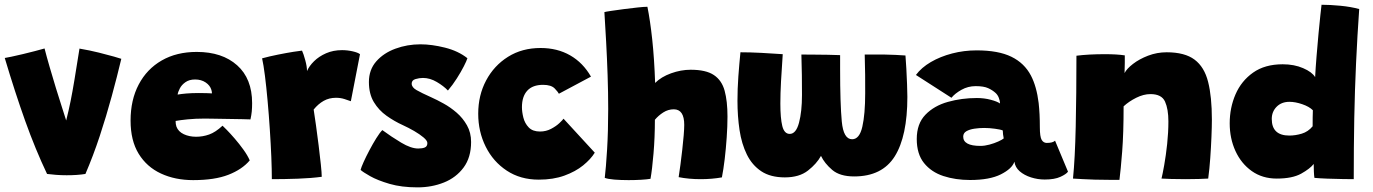

<svg xmlns="http://www.w3.org/2000/svg" viewBox="-21 -750 5777 808"><path d="M313.5 -545.5Q357.5 -538 395.5 -528.5Q433.5 -519 458.8 -511.8Q484 -504.5 489.5 -502.5Q472 -428.5 449.2 -345Q426.5 -261.5 398.8 -177.5Q371 -93.5 338.5 -18Q305.5 -12.5 259.5 -12.5Q236.5 -12.5 214.5 -14.2Q192.5 -16 177 -18Q128 -121 85 -241.2Q42 -361.5 -1 -506Q6.5 -507 27.5 -511.5Q48.5 -516 74.8 -522.2Q101 -528.5 126 -535Q151 -541.5 166.5 -546Q175 -512.5 187.8 -468.5Q200.5 -424.5 214.2 -379.8Q228 -335 239.8 -298.5Q251.5 -262 257.5 -243Q268 -284.5 276 -324Q284 -363.5 292.5 -415.2Q301 -467 313.5 -545.5Z M1030 -75Q998 -37 940.2 -14.5Q882.5 8 792 8Q716 8 656.2 -19.8Q596.5 -47.5 562.5 -103Q528.5 -158.5 528.5 -242.5Q528.5 -329.5 562.8 -394.5Q597 -459.5 659.5 -495.5Q722 -531.5 807 -531.5Q914 -531.5 977 -475.2Q1040 -419 1040 -316Q1040 -296 1038.5 -280.8Q1037 -265.5 1033 -247.5Q1025 -248 997.8 -248.5Q970.5 -249 937.2 -249.5Q904 -250 876.5 -250.5Q849 -251 840.5 -251Q802 -251 769.2 -247.8Q736.5 -244.5 718 -241Q718 -227 721.5 -217Q729.5 -196 752.5 -185.2Q775.5 -174.5 804.5 -174.5Q832.5 -174.5 859.2 -184Q886 -193.5 915.5 -221Q918.5 -218.5 933.2 -203.5Q948 -188.5 967 -166.5Q986 -144.5 1003.5 -120.2Q1021 -96 1030 -75ZM726.5 -352Q740.5 -354.5 763 -356.5Q785.5 -358.5 816 -358.5Q833.5 -358.5 849 -358Q864.5 -357.5 871 -357Q871 -363.5 868.5 -372Q863 -390.5 844.5 -403Q826 -415.5 800 -415.5Q775.5 -415.5 759.5 -404.2Q743.5 -393 735.8 -378Q728 -363 726.5 -352Z M1271 -451Q1280 -472 1300.5 -492.2Q1321 -512.5 1351.2 -525.8Q1381.5 -539 1418.5 -539Q1441 -539 1463 -534Q1485 -529 1494 -522L1455.5 -324Q1445 -328 1428.5 -333.2Q1412 -338.5 1393 -338.5Q1364 -338.5 1341 -325.5Q1318 -312.5 1299 -289Q1303 -263.5 1308.8 -222.5Q1314.5 -181.5 1320 -137.5Q1325.5 -93.5 1329.2 -57.8Q1333 -22 1333 -6Q1288.5 0 1232.5 2Q1176.5 4 1123 4Q1123 -35 1120.8 -89.8Q1118.5 -144.5 1114.5 -205.5Q1110.5 -266.5 1105.2 -325Q1100 -383.5 1094 -430.8Q1088 -478 1082 -504.5Q1113 -513 1149.2 -520.2Q1185.5 -527.5 1214 -532Q1242.5 -536.5 1250 -537Q1256 -524.5 1263.5 -497.2Q1271 -470 1271 -451Z M1736 38.5Q1669 38.5 1618.5 23.8Q1568 9 1537 -8.5Q1506 -26 1496.5 -35Q1499 -45.5 1509.2 -68.2Q1519.5 -91 1533.8 -118Q1548 -145 1562.5 -168.2Q1577 -191.5 1588 -202.5Q1626 -174.5 1667.2 -149.8Q1708.5 -125 1739 -125Q1756.5 -125 1767 -129.5Q1777.5 -134 1777.5 -148Q1777.5 -158 1761.5 -171.5Q1745.5 -185 1721.8 -198.8Q1698 -212.5 1675 -223Q1638.5 -239.5 1605.8 -262.8Q1573 -286 1552.2 -320.5Q1531.5 -355 1531.5 -405Q1531.5 -456.5 1562.5 -491.8Q1593.5 -527 1643.2 -545.2Q1693 -563.5 1748.5 -563.5Q1796 -563.5 1851.8 -549.5Q1907.5 -535.5 1946 -505Q1943 -494.5 1931 -471Q1919 -447.5 1901.5 -420Q1884 -392.5 1864 -369Q1846 -388 1817.2 -405Q1788.5 -422 1759 -422Q1743.5 -422 1727.5 -417.2Q1711.5 -412.5 1711.5 -398Q1711.5 -382.5 1732 -370.8Q1752.5 -359 1795 -340Q1817.5 -330 1846 -314.2Q1874.5 -298.5 1900.8 -275.8Q1927 -253 1944.2 -222.5Q1961.5 -192 1961.5 -152.5Q1961.5 -87.5 1930 -45Q1898.5 -2.5 1847.2 18Q1796 38.5 1736 38.5Z M2482 -107.5Q2465 -80 2433 -54Q2401 -28 2354.2 -11Q2307.5 6 2246.5 6Q2169 6 2111.8 -31.8Q2054.5 -69.5 2023 -132.8Q1991.5 -196 1991.5 -271.5Q1991.5 -349 2024.8 -411.5Q2058 -474 2117 -511Q2176 -548 2254 -548Q2324.5 -548 2378.5 -517Q2432.5 -486 2466 -427.5L2331 -355.5Q2328.5 -361.5 2313.8 -377.2Q2299 -393 2264.5 -393Q2220.5 -393 2198 -368.5Q2175.5 -344 2175.5 -299Q2175.5 -279 2181.5 -255Q2187.5 -231 2204 -213.8Q2220.5 -196.5 2251.5 -196.5Q2277 -196.5 2298.2 -207.8Q2319.5 -219 2333.2 -232Q2347 -245 2350.5 -250.5Z M2716.5 2.5Q2702.5 5 2677.2 6.5Q2652 8 2624.5 8Q2592 8 2564.5 5.8Q2537 3.5 2524 -1.5Q2529 -42 2533.8 -120Q2538.5 -198 2538.5 -291.5Q2538.5 -361 2536 -433.8Q2533.5 -506.5 2529.8 -574.8Q2526 -643 2522.5 -699Q2526.5 -700.5 2549.5 -704Q2572.5 -707.5 2603.2 -711.5Q2634 -715.5 2662 -718.5Q2690 -721.5 2703.5 -721.5Q2715 -665 2723.8 -583.8Q2732.5 -502.5 2736 -401Q2761.5 -426.5 2803 -441.5Q2844.5 -456.5 2885.5 -456.5Q2950 -456.5 2983.2 -434.2Q3016.5 -412 3028.5 -368.2Q3040.5 -324.5 3040.5 -259.5Q3040.5 -218 3037.2 -171.2Q3034 -124.5 3028.8 -80.5Q3023.5 -36.5 3017 -3.5Q2974.5 4 2928 4Q2877.5 4 2835 -4.5Q2838.5 -26 2842.5 -56.8Q2846.5 -87.5 2850.2 -119.8Q2854 -152 2856.2 -180Q2858.5 -208 2858.5 -224.5Q2858.5 -290 2814.5 -290Q2791 -290 2770.5 -277Q2750 -264 2735 -246Q2735 -172 2729.2 -104Q2723.5 -36 2716.5 2.5Z M3282 -3.5Q3221.5 -3.5 3182.8 -29.2Q3144 -55 3122 -99.8Q3100 -144.5 3091.2 -202.8Q3082.5 -261 3082.5 -325.5Q3082.5 -375.5 3086.2 -427.8Q3090 -480 3095 -530Q3135 -530 3183.5 -527.5Q3232 -525 3273 -522Q3268.5 -460 3265.8 -407.8Q3263 -355.5 3263 -314.5Q3263 -252.5 3271.2 -219.5Q3279.5 -186.5 3302.5 -186.5Q3329 -186.5 3341.5 -233.5Q3354 -280.5 3354 -350Q3354 -389.5 3353.5 -433.2Q3353 -477 3351.5 -520.5Q3369 -520.5 3400 -520.2Q3431 -520 3462.8 -519.5Q3494.5 -519 3514.5 -518V-460Q3514.5 -313.5 3521.5 -238.8Q3528.5 -164 3565 -164Q3596 -164 3608 -216.8Q3620 -269.5 3620 -357.5Q3620 -394 3619.8 -435.2Q3619.5 -476.5 3618 -520.5H3700Q3719.5 -520.5 3747.2 -519Q3775 -517.5 3789.5 -516.5Q3791.5 -494.5 3793.2 -461.2Q3795 -428 3796.2 -395.5Q3797.5 -363 3797.5 -342.5Q3797.5 -177 3744.5 -92.2Q3691.5 -7.5 3573.5 -7.5Q3513.5 -7.5 3481.2 -35Q3449 -62.5 3434 -94Q3416 -61 3379.2 -32.2Q3342.5 -3.5 3282 -3.5Z M4061.5 7.5Q4000 7.5 3949 -9.2Q3898 -26 3867.5 -64Q3837 -102 3837 -165Q3837 -229.5 3873.5 -267.2Q3910 -305 3968 -321.2Q4026 -337.5 4090 -337.5Q4121 -337.5 4148.2 -330.2Q4175.5 -323 4187.5 -314.5Q4187.5 -325 4182.5 -338Q4177.5 -351 4168.5 -359Q4156 -370.5 4137.5 -379Q4119 -387.5 4085 -387.5Q4052.5 -387.5 4025 -372Q3997.5 -356.5 3983 -338.5L3833.5 -434.5Q3856.5 -465.5 3896.2 -488.8Q3936 -512 3985.8 -525Q4035.5 -538 4089 -538Q4180.5 -538 4235.2 -511.2Q4290 -484.5 4317.5 -432Q4341.5 -386 4350 -316.5Q4352.5 -293.5 4353.8 -268.2Q4355 -243 4355 -215.5Q4355 -174 4362.8 -161.2Q4370.5 -148.5 4384 -148.5Q4409.5 -148.5 4419 -158L4473.5 -27.5Q4466 -17 4441.5 -5.8Q4417 5.5 4375.5 5.5Q4346 5.5 4317.8 -3.5Q4289.5 -12.5 4270.2 -29.2Q4251 -46 4248 -69.5Q4238 -40 4190.8 -16.2Q4143.5 7.5 4061.5 7.5ZM4105 -136Q4123 -136 4143.2 -141.5Q4163.5 -147 4180 -154.5Q4196.5 -162 4203 -167.5Q4201.5 -173 4200.2 -184.2Q4199 -195.5 4199 -201Q4190 -205 4166.2 -208.2Q4142.5 -211.5 4120.5 -211.5Q4100 -211.5 4079.8 -208.5Q4059.5 -205.5 4046 -197.8Q4032.5 -190 4032.5 -175Q4032.5 -136 4105 -136Z M4690 7Q4671 7 4643.2 6.8Q4615.5 6.5 4586.5 6Q4564.5 5 4534.8 3.8Q4505 2.5 4494.5 1.5Q4503 -82 4506 -217.8Q4509 -353.5 4509 -515.5Q4560 -522 4629.5 -522Q4653 -522 4674.5 -520.8Q4696 -519.5 4712.5 -517Q4712.5 -510.5 4712.5 -486Q4712.5 -461.5 4711.5 -442.5Q4720.5 -460.5 4747 -481Q4773.5 -501.5 4810.8 -515.8Q4848 -530 4888.5 -530Q4965 -530 5006.2 -499Q5047.5 -468 5063.2 -405.2Q5079 -342.5 5079 -247Q5079 -217 5077.2 -174.2Q5075.5 -131.5 5072.2 -85.2Q5069 -39 5063.5 1.5Q5051 2.5 5024.5 3.2Q4998 4 4968.5 4Q4936.5 4 4908 3.2Q4879.5 2.5 4867 1.5Q4871.5 -16.5 4878.5 -55.8Q4885.5 -95 4890.8 -144Q4896 -193 4896 -239Q4896 -291 4881.8 -322.5Q4867.5 -354 4820.5 -354Q4791.5 -354 4760.5 -338.5Q4729.5 -323 4707.5 -302.5Q4707.5 -189.5 4701.5 -112.5Q4695.5 -35.5 4690 7Z M5510.5 -1.5Q5509 -10.5 5508.2 -28.5Q5507.5 -46.5 5507.5 -60Q5492 -40 5454.8 -19.2Q5417.5 1.5 5352 1.5Q5291.5 1.5 5247 -30Q5202.5 -61.5 5178.2 -114.5Q5154 -167.5 5154 -231Q5154 -296.5 5178.5 -353Q5203 -409.5 5252.5 -444.5Q5302 -479.5 5377 -479.5Q5425.5 -479.5 5463 -463.2Q5500.5 -447 5513.5 -425.5Q5515.5 -464.5 5519.5 -513.5Q5523.5 -562.5 5527.8 -608.8Q5532 -655 5535.8 -688.5Q5539.5 -722 5540.5 -730Q5575.5 -730 5619.8 -725.8Q5664 -721.5 5699 -712Q5691 -598.5 5685.8 -485.5Q5680.5 -372.5 5678.2 -252.2Q5676 -132 5676 4Q5662 4 5630.2 3.5Q5598.5 3 5564.8 1.8Q5531 0.5 5510.5 -1.5ZM5405 -179.5Q5430.5 -179.5 5457.2 -187.5Q5484 -195.5 5503 -218.5Q5503 -236.5 5503.2 -255.2Q5503.5 -274 5504 -286Q5488.5 -301.5 5459.2 -311.5Q5430 -321.5 5405.5 -321.5Q5372 -321.5 5351.5 -300.8Q5331 -280 5331 -249.5Q5331 -179.5 5405 -179.5Z"/></svg>

Font: Grandstander Black
Style: Regular
Weight: 900
Designer: Tyler Finck
Foundry: Etcetera Type Co
Version: Version 1.200; ttfautohint (v1.8.3)